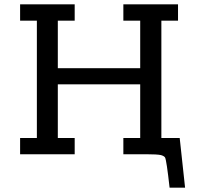

<svg xmlns="http://www.w3.org/2000/svg" viewBox="-20 -715 919 890"><path d="M73.2 0V-75.2H150.9V-619.1H73.2V-694.8H326.2V-619.1H248V-398.9H629.9V-619.1H551.8V-694.8H805.2V-619.1H728V-75.2H813L837.9 154.8H766.1Q752 27.8 745.1 15.1Q741.2 8.3 726.1 3.9Q709 0 658.2 0H551.8V-75.2H629.9V-324.2H248V-75.2H326.2V0Z"/></svg>

Font: CMU Concrete
Style: Bold
Weight: 700
Version: Version 0.7.0